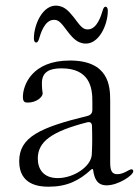

<svg xmlns="http://www.w3.org/2000/svg" viewBox="-20 -665 504 697"><path d="M156.2 12.8C223 12.8 267 -9.2 309.7 -48.3C311.8 -50.4 313.6 -51.5 315.3 -51.5C316.8 -51.5 317.8 -50.4 318.2 -47.6C322.4 -17 332.4 7.8 367.2 7.8C409.1 7.8 463.8 -28.4 463.8 -43.3C463.8 -46.9 461.6 -50.4 457.4 -50.4C448.2 -50.4 429.7 -32.7 406.2 -32.7C388.5 -32.7 380 -41.9 380 -73.9V-301.8C380 -353 374.3 -445.3 233.7 -445.3C94.5 -445.3 63.9 -354.4 63.2 -315.3C62.5 -294.7 70.3 -292.6 81 -292.6C112.2 -292.6 134.9 -312.5 134.9 -326C132.1 -344.5 132.1 -358 132.1 -362.9C132.1 -404.1 159.8 -416.9 203.1 -416.9C304.7 -416.9 316.1 -348 315.3 -294C315 -284.8 315.3 -275.6 315.3 -266.3C315.3 -254.6 309.3 -247.2 297.9 -244.3C125.4 -202.1 49.7 -167.6 49.7 -79.5C49.7 7.1 122.9 12.8 156.2 12.8ZM103 -525.6C103 -516.3 105.8 -510.7 111.5 -510.7C116.8 -510.7 119.7 -517.4 122.2 -525.6C126.8 -540.5 141.3 -593.4 176.1 -593C194.2 -593.4 203.5 -579.9 227.3 -548.3C248.2 -521.7 262.4 -510.3 284.8 -507.1C338.4 -500.4 371.4 -574.9 371.4 -625.7C371.4 -634.9 368.6 -640.6 362.9 -640.6C357.6 -640.6 354.8 -633.9 352.3 -625.7C347.7 -610.8 333.1 -557.9 298.3 -558.2C280.2 -557.9 271 -571.4 247.2 -603C226.2 -629.6 212 -641 189.6 -644.2C136 -650.9 103 -576.3 103 -525.6ZM117.2 -89.5C117.2 -151.3 168.3 -187.9 296.2 -220.9C307.5 -223.7 313.6 -219.1 313.9 -207.4C315.3 -170.1 315 -135.7 313.2 -103.7C310.7 -61.1 248.6 -18.5 189.6 -18.5C137.8 -18.5 117.2 -51.1 117.2 -89.5Z"/></svg>

Font: Margiela Serif Light
Style: Regular
Weight: 300
Designer: Andreas Faust, Stefan Endress
Version: Version 1.002;FEAKit 1.0